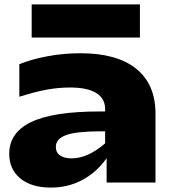

<svg xmlns="http://www.w3.org/2000/svg" viewBox="-20 -830 770 873"><path d="M22 -130.9Q22 -227.1 121.8 -275.1Q221.7 -323.2 433.1 -323.2H458V-334Q458 -381.8 417.7 -407Q377.4 -432.1 298.8 -432.1Q246.1 -432.1 193.6 -422.6Q141.1 -413.1 67.9 -390.1V-538.1Q124 -561 197.3 -574.5Q270.5 -587.9 346.2 -587.9Q511.7 -587.9 599.4 -517.3Q687 -446.8 687 -313V0H464.8V-110.8Q419.9 -46.9 355 -12Q290 22.9 210.9 22.9Q123.5 22.9 72.8 -18.3Q22 -59.6 22 -130.9ZM233.9 -162.1Q233.9 -136.2 253.4 -123Q272.9 -109.9 306.2 -109.9Q378.4 -109.9 458 -178.2V-232.9H437Q327.6 -232.9 280.8 -215.8Q233.9 -198.7 233.9 -162.1ZM124 -810.1H616.2V-659.2H124Z"/></svg>

Font: Mattone
Style: Bold
Weight: 700
Width: 6
Designer: Nunzio Mazzaferro
Foundry: Collletttivo
Version: Version 2.000;Glyphs 3.2 (3217)